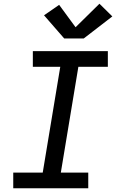

<svg xmlns="http://www.w3.org/2000/svg" viewBox="-20 -1009 640 1029"><path d="M51 0V-84H209L303 -651H156V-735H558V-651H400L306 -84H453V0ZM324 -803 216 -927 297 -983 385 -863 513 -989 582 -921 429 -803Z"/></svg>

Font: Iosevka Curly Slab MdExObl
Style: Regular
Weight: 500
Width: 7
Italic angle: -9°
Monospace: yes
Designer: Belleve Invis
Foundry: Belleve Invis
Version: Version 11.1.0; ttfautohint (v1.8.3)